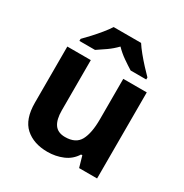

<svg xmlns="http://www.w3.org/2000/svg" viewBox="-177 -906 1012 1055"><g transform="rotate(30 328.5 -378.0)"><path d="M579 -546V0H465L445 -70H437Q411 -28 365.5 -9Q320 10 269 10Q181 10 128 -37.5Q75 -85 75 -190V-546H224V-227Q224 -169 245 -139Q266 -109 312 -109Q380 -109 405 -155.5Q430 -202 430 -289V-546ZM416 -766Q430 -744 452.5 -716.5Q475 -689 499 -663Q523 -637 541 -619V-606H442Q416 -622 385 -643.5Q354 -665 328 -692Q302 -665 272 -644Q242 -623 216 -606H117V-619Q136 -638 159.5 -663.5Q183 -689 205.5 -716.5Q228 -744 242 -766Z"/></g></svg>

Font: Noto Sans Bassa Vah
Style: Regular
Weight: 400
Designer: Monotype Design Team
Foundry: Monotype Imaging Inc.
Version: Version 2.002